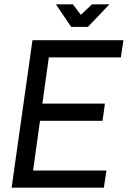

<svg xmlns="http://www.w3.org/2000/svg" viewBox="-20 -873 594 893"><path d="M34 0 131 -686H554L542 -606H207L177 -391H468L457 -311H166L134 -80H475L463 0ZM311 -748 240 -853H319L356 -804L408 -853H489L389 -748Z"/></svg>

Font: Archivo Narrow
Style: Italic
Weight: 400
Italic angle: -8°
Designer: Hector Gatti
Foundry: Omnibus-Type
Version: Version 3.002